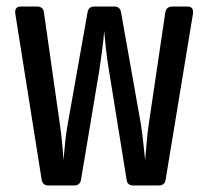

<svg xmlns="http://www.w3.org/2000/svg" viewBox="-20 -570 640 590"><path d="M129 0Q111 0 108 -18L27 -528Q24 -550 45 -550H93Q113 -550 115 -532L164 -188Q168 -161 171 -129.5Q174 -98 175 -78Q177 -98 180 -129.5Q183 -161 188 -188L249 -532Q252 -550 270 -550H331Q349 -550 352 -532L413 -188Q417 -161 420.5 -129.5Q424 -98 426 -78Q428 -98 430.5 -129.5Q433 -161 437 -188L488 -532Q491 -550 510 -550H555Q576 -550 573 -528L489 -18Q486 0 468 0H390Q371 0 369 -18L314 -359Q309 -387 305.5 -421Q302 -455 300 -475Q299 -455 294.5 -421Q290 -387 286 -359L229 -18Q226 0 207 0Z"/></svg>

Font: Pitagon Sans Mono SemiBold
Style: Regular
Weight: 600
Monospace: yes
Designer: Travis Tran
Foundry: Pitagon
Version: Version 1.001; ttfautohint (v1.8.4.7-5d5b);gftools[0.9.26]